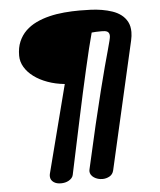

<svg xmlns="http://www.w3.org/2000/svg" viewBox="-52 -707 674 809"><g transform="rotate(-5 285.0 -302.5)"><path d="M297.9 9.3Q321.3 -95.7 340.3 -176.3Q359.4 -256.8 374.3 -316.4Q389.2 -376 400.1 -416.7Q411.1 -457.5 418.5 -483.9Q425.8 -510.3 429.2 -524.2Q432.6 -538.1 432.6 -543.5Q432.6 -551.3 429.9 -555.9Q427.2 -560.5 422.9 -562.7Q418.5 -564.9 412.4 -565.7Q406.2 -566.4 398.9 -566.4Q386.2 -566.4 375.2 -565.9Q364.3 -565.4 357.4 -564.5Q350.1 -537.6 340.3 -498Q330.6 -458.5 320.1 -411.9Q309.6 -365.2 298.3 -314.9Q287.1 -264.6 276.9 -215.8L225.6 25.9Q224.1 33.2 219 39.1Q213.9 44.9 206.5 49.1Q199.2 53.2 190.7 55.2Q182.1 57.1 173.3 57.1Q164.6 57.1 156.7 55.2Q148.9 53.2 142.6 48.8Q136.2 44.4 132.6 38.1Q128.9 31.7 128.9 22.9Q128.9 20.5 129.2 18.3Q129.4 16.1 129.9 13.7L225.6 -358.4Q186.5 -362.3 153.6 -374.3Q120.6 -386.2 96.2 -404.3Q71.8 -422.4 58.1 -445.3Q44.4 -468.3 44.4 -494.1Q44.4 -527.8 55.4 -553.5Q66.4 -579.1 85.4 -597.7Q104.5 -616.2 130.4 -628.7Q156.2 -641.1 186.3 -648.4Q216.3 -655.8 249.3 -658.7Q282.2 -661.6 314.9 -661.6Q336.9 -661.6 361.1 -660.6Q385.3 -659.7 408.4 -655.8Q431.6 -651.9 452.6 -644.8Q473.6 -637.7 489.5 -625.5Q505.4 -613.3 514.9 -595.5Q524.4 -577.6 524.4 -552.2Q524.4 -536.1 520 -516.6L397 21.5Q393.1 38.6 379.2 46.4Q365.2 54.2 349.1 54.2Q339.4 54.2 330.1 51.5Q320.8 48.8 313.5 43.9Q306.2 39.1 301.5 32Q296.9 24.9 296.9 16.1Q296.9 14.2 297.9 9.3Z"/></g></svg>

Font: Meddon
Style: Regular
Weight: 400
Designer: Vernon Adams
Foundry: Vernon Adams
Version: Version 1.000